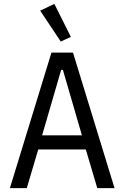

<svg xmlns="http://www.w3.org/2000/svg" viewBox="-20 -969 640 989"><path d="M481 0 422 -199H177L118 0H31L245 -698H356L570 0ZM304 -609H295L197 -272H402ZM187 -914 260 -949 345 -779 293 -755Z"/></svg>

Font: Lilex Nerd Font
Style: Regular
Weight: 400
Designer: Mike Abbink, Paul van der Laan, Pieter van Rosmalen, Mikhael Khrustik
Foundry: Mikhael Khrustik
Version: Version 2.400; ttfautohint (v1.8.4.7-5d5b);Nerd Fonts 3.3.0